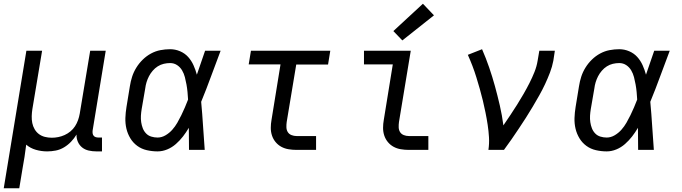

<svg xmlns="http://www.w3.org/2000/svg" viewBox="-22 -801 3642 1026"><path d="M-2 205 119 -530H203L151 -218Q148 -199 147.5 -180Q147 -161 150.5 -143.5Q154 -126 163 -110.5Q172 -95 186 -84.5Q200 -74 218 -69.5Q236 -65 255 -65Q272 -65 289.5 -68.5Q307 -72 323.5 -79.5Q340 -87 354.5 -99Q369 -111 379 -126.5Q389 -142 395 -159Q401 -176 404 -193L460 -530H543L473 -104Q472 -96 473 -88.5Q474 -81 478.5 -75.5Q483 -70 490 -68Q497 -66 505 -66H523V8H493Q472 8 452 3.5Q432 -1 417 -13Q402 -25 394 -43.5Q386 -62 387 -82Q375 -62 358 -44Q341 -26 320 -13.5Q299 -1 276 3.5Q253 8 230 8Q199 8 169.5 -0.5Q140 -9 118 -28Q118 -28 118 -28Q118 -28 118 -28Q114 5 109 37.5Q104 70 98 102L81 205Z M820 8Q791 8 762.5 1.5Q734 -5 711.5 -21.5Q689 -38 674.5 -62Q660 -86 653.5 -113.5Q647 -141 648 -170.5Q649 -200 654 -230L672 -340Q676 -366 684 -391Q692 -416 706.5 -439.5Q721 -463 741 -482.5Q761 -502 785 -515Q809 -528 835 -533Q861 -538 887 -538Q915 -538 940.5 -527Q966 -516 983.5 -496.5Q1001 -477 1012 -452.5Q1023 -428 1030 -402Q1041 -434 1052 -466Q1063 -498 1074 -530H1157Q1131 -462 1106 -393.5Q1081 -325 1053 -257Q1059 -193 1063 -128.5Q1067 -64 1072 0H988Q988 -30 987.5 -59.5Q987 -89 987 -118Q973 -94 956 -72Q939 -50 918 -31.5Q897 -13 871.5 -2.5Q846 8 820 8ZM820 -66Q842 -66 862.5 -78Q883 -90 898.5 -107.5Q914 -125 925.5 -145Q937 -165 947 -185.5Q957 -206 966 -227Q975 -248 983 -269Q982 -289 980 -309.5Q978 -330 974.5 -349.5Q971 -369 966 -388.5Q961 -408 951 -425Q941 -442 924.5 -453Q908 -464 887 -464Q870 -464 853 -460Q836 -456 821 -446.5Q806 -437 794 -423Q782 -409 774 -393.5Q766 -378 761 -361.5Q756 -345 754 -328L735 -218Q732 -200 731 -182.5Q730 -165 732.5 -148Q735 -131 741 -115.5Q747 -100 758.5 -88Q770 -76 786.5 -71Q803 -66 820 -66Z M1563 0Q1541 0 1520 -3.5Q1499 -7 1481.5 -16.5Q1464 -26 1451 -41.5Q1438 -57 1431.5 -76.5Q1425 -96 1425 -117.5Q1425 -139 1429 -161L1477 -457H1307L1319 -530H1743L1731 -456H1561L1510 -149Q1508 -135 1508.5 -120.5Q1509 -106 1516 -95Q1523 -84 1536 -79Q1549 -74 1563 -74H1667V0Z M2163 0Q2141 0 2120 -3.5Q2099 -7 2081.5 -16.5Q2064 -26 2051 -41.5Q2038 -57 2031.5 -76.5Q2025 -96 2025 -117.5Q2025 -139 2029 -161L2077 -457H1923V-530H2173L2110 -149Q2108 -135 2108.5 -120.5Q2109 -106 2116 -95Q2123 -84 2136 -79Q2149 -74 2163 -74H2267V0ZM2128 -585 2080 -635 2238 -781 2297 -719Z M2588 0Q2593 -34 2591 -67.5Q2589 -101 2584 -134Q2579 -167 2572.5 -199Q2566 -231 2558.5 -262.5Q2551 -294 2542 -325.5Q2533 -357 2523.5 -388Q2514 -419 2502.5 -449Q2491 -479 2478 -508L2554 -538Q2575 -490 2592 -440.5Q2609 -391 2623 -340Q2637 -289 2649 -237Q2661 -185 2668 -131Q2687 -159 2705.5 -186.5Q2724 -214 2741.5 -242Q2759 -270 2775.5 -298.5Q2792 -327 2807 -356.5Q2822 -386 2834 -416Q2846 -446 2851 -477L2860 -530H2943L2935 -477Q2929 -445 2917 -413.5Q2905 -382 2890.5 -351Q2876 -320 2859 -290Q2842 -260 2824.5 -230.5Q2807 -201 2788.5 -172Q2770 -143 2750.5 -114Q2731 -85 2711.5 -56.5Q2692 -28 2671 0Z M3220 8Q3191 8 3162.5 1.5Q3134 -5 3111.5 -21.5Q3089 -38 3074.5 -62Q3060 -86 3053.5 -113.5Q3047 -141 3048 -170.5Q3049 -200 3054 -230L3072 -340Q3076 -366 3084 -391Q3092 -416 3106.5 -439.5Q3121 -463 3141 -482.5Q3161 -502 3185 -515Q3209 -528 3235 -533Q3261 -538 3287 -538Q3315 -538 3340.5 -527Q3366 -516 3383.5 -496.5Q3401 -477 3412 -452.5Q3423 -428 3430 -402Q3441 -434 3452 -466Q3463 -498 3474 -530H3557Q3531 -462 3506 -393.5Q3481 -325 3453 -257Q3459 -193 3463 -128.5Q3467 -64 3472 0H3388Q3388 -30 3387.5 -59.5Q3387 -89 3387 -118Q3373 -94 3356 -72Q3339 -50 3318 -31.5Q3297 -13 3271.5 -2.5Q3246 8 3220 8ZM3220 -66Q3242 -66 3262.5 -78Q3283 -90 3298.5 -107.5Q3314 -125 3325.5 -145Q3337 -165 3347 -185.5Q3357 -206 3366 -227Q3375 -248 3383 -269Q3382 -289 3380 -309.5Q3378 -330 3374.5 -349.5Q3371 -369 3366 -388.5Q3361 -408 3351 -425Q3341 -442 3324.5 -453Q3308 -464 3287 -464Q3270 -464 3253 -460Q3236 -456 3221 -446.5Q3206 -437 3194 -423Q3182 -409 3174 -393.5Q3166 -378 3161 -361.5Q3156 -345 3154 -328L3135 -218Q3132 -200 3131 -182.5Q3130 -165 3132.5 -148Q3135 -131 3141 -115.5Q3147 -100 3158.5 -88Q3170 -76 3186.5 -71Q3203 -66 3220 -66Z"/></svg>

Font: Iosevka Curly Extended Oblique
Style: Regular
Weight: 400
Width: 7
Italic angle: -9°
Monospace: yes
Designer: Belleve Invis
Foundry: Belleve Invis
Version: Version 11.1.0; ttfautohint (v1.8.3)